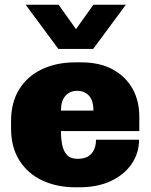

<svg xmlns="http://www.w3.org/2000/svg" viewBox="-20 -786 641 816"><path d="M301 10Q222 10 160 -19Q98 -48 62.5 -104Q27 -160 27 -240V-271Q27 -351 62 -407Q97 -463 159 -492Q221 -521 300 -521H325Q404 -521 459 -491Q514 -461 543 -409.5Q572 -358 572 -291V-229H239Q239 -197 244.5 -170Q250 -143 265 -127Q280 -111 310 -111Q337 -111 354 -121Q371 -131 379.5 -149.5Q388 -168 388 -192H571Q571 -136 540 -90Q509 -44 452 -17Q395 10 316 10ZM239 -316H377Q377 -360 357.5 -380Q338 -400 308 -400Q277 -400 258 -378.5Q239 -357 239 -316ZM515 -766 376 -578H228L89 -766H229L343 -606H263L377 -766Z"/></svg>

Font: Chivo Medium Black
Style: Regular
Weight: 900
Version: Version 2.002